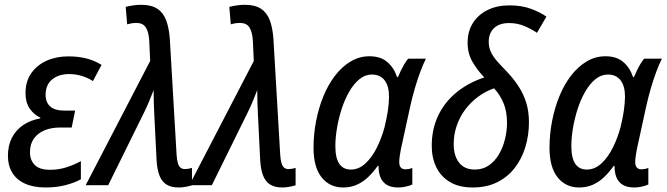

<svg xmlns="http://www.w3.org/2000/svg" viewBox="-20 -787 2833 816"><path d="M174.3 9.8Q122.1 9.8 86.2 -6.6Q50.3 -22.9 32 -53.2Q13.7 -83.5 13.7 -124.5Q13.7 -168.5 30.5 -201.4Q47.4 -234.4 78.4 -255.4Q109.4 -276.4 150.9 -283.7L151.4 -287.1Q123.5 -299.8 106 -325.9Q88.4 -352.1 88.4 -390.6Q88.4 -440.9 112.8 -475.8Q137.2 -510.7 178.5 -529.1Q219.7 -547.4 270 -547.4Q314 -547.4 348.4 -538.3Q382.8 -529.3 411.6 -511.2L375 -442.4Q355 -455.6 328.9 -463.9Q302.7 -472.2 273.4 -472.2Q229.5 -472.2 201.7 -449.5Q173.8 -426.8 173.8 -383.3Q173.8 -352.1 193.4 -334.5Q212.9 -316.9 254.4 -316.9H299.3L284.7 -245.1H236.3Q197.8 -245.1 168.7 -232.9Q139.6 -220.7 123.5 -197.3Q107.4 -173.8 107.4 -140.1Q107.4 -106.4 127.7 -85.9Q147.9 -65.4 192.4 -65.4Q229.5 -65.4 261.5 -75.7Q293.5 -85.9 323.7 -102.1V-24.9Q295.9 -9.8 257.8 0Q219.7 9.8 174.3 9.8Z M739.7 9.8Q707 9.8 687.3 -2.9Q667.5 -15.6 657.7 -41Q647.9 -66.4 645.5 -105L636.2 -290.5Q634.8 -317.4 633.8 -346.9Q632.8 -376.5 632.8 -404.3Q628.4 -392.6 623.5 -380.6Q618.7 -368.7 614 -356.9Q609.4 -345.2 604 -333.7Q598.6 -322.3 593.3 -311L439.9 0H344.2L618.2 -527.8L614.3 -613.8Q611.8 -652.3 599.4 -670.9Q586.9 -689.5 560.1 -689.5Q549.3 -689.5 539.8 -688Q530.3 -686.5 520.5 -683.6L514.2 -757.8Q526.9 -761.2 544.7 -763.9Q562.5 -766.6 579.6 -766.6Q623 -766.6 648.4 -750Q673.8 -733.4 686 -701.2Q698.2 -668.9 701.7 -622.1L730.5 -128.9Q731.9 -107.4 735.8 -94Q739.7 -80.6 747.1 -74.5Q754.4 -68.4 765.6 -68.4Q772.5 -68.4 780 -69.6Q787.6 -70.8 795.9 -73.7V0.5Q785.6 3.9 769.8 6.8Q753.9 9.8 739.7 9.8Z M1180.2 9.8Q1147.5 9.8 1127.7 -2.9Q1107.9 -15.6 1098.1 -41Q1088.4 -66.4 1085.9 -105L1076.7 -290.5Q1075.2 -317.4 1074.2 -346.9Q1073.2 -376.5 1073.2 -404.3Q1068.8 -392.6 1064 -380.6Q1059.1 -368.7 1054.4 -356.9Q1049.8 -345.2 1044.4 -333.7Q1039.1 -322.3 1033.7 -311L880.4 0H784.7L1058.6 -527.8L1054.7 -613.8Q1052.2 -652.3 1039.8 -670.9Q1027.3 -689.5 1000.5 -689.5Q989.7 -689.5 980.2 -688Q970.7 -686.5 960.9 -683.6L954.6 -757.8Q967.3 -761.2 985.1 -763.9Q1002.9 -766.6 1020 -766.6Q1063.5 -766.6 1088.9 -750Q1114.3 -733.4 1126.5 -701.2Q1138.7 -668.9 1142.1 -622.1L1170.9 -128.9Q1172.4 -107.4 1176.3 -94Q1180.2 -80.6 1187.5 -74.5Q1194.8 -68.4 1206.1 -68.4Q1212.9 -68.4 1220.5 -69.6Q1228 -70.8 1236.3 -73.7V0.5Q1226.1 3.9 1210.2 6.8Q1194.3 9.8 1180.2 9.8Z M1438.5 9.8Q1381.3 9.8 1346.9 -33.2Q1312.5 -76.2 1312.5 -159.2Q1312.5 -215.8 1323.2 -271.7Q1334 -327.6 1354.2 -377.4Q1374.5 -427.2 1403.8 -465.3Q1433.1 -503.4 1470 -525.6Q1506.8 -547.9 1550.3 -547.9Q1597.7 -547.9 1626.2 -523.2Q1654.8 -498.5 1667.5 -459.5H1671.4Q1676.8 -472.7 1683.8 -487.1Q1690.9 -501.5 1698.7 -514.9Q1706.5 -528.3 1714.8 -537.6H1790Q1778.8 -515.1 1766.6 -482.7Q1754.4 -450.2 1743.2 -411.9Q1731.9 -373.5 1722.7 -331.5L1683.6 -151.9Q1680.7 -136.7 1678.7 -122.8Q1676.8 -108.9 1676.8 -98.1Q1676.8 -82 1683.8 -74.7Q1690.9 -67.4 1703.1 -67.4Q1709.5 -67.4 1717.3 -68.8Q1725.1 -70.3 1732.4 -73.2V-2.9Q1722.7 2 1705.6 5.9Q1688.5 9.8 1673.3 9.8Q1641.1 9.8 1622.6 -2.2Q1604 -14.2 1596.2 -35.2Q1588.4 -56.2 1588.9 -82H1585.4Q1566.4 -55.2 1544.7 -34.4Q1522.9 -13.7 1496.8 -2Q1470.7 9.8 1438.5 9.8ZM1471.2 -66.4Q1504.9 -66.4 1533 -92.3Q1561 -118.2 1581.8 -159.9Q1602.5 -201.7 1614.7 -248Q1624 -286.1 1628.7 -318.6Q1633.3 -351.1 1633.3 -377.4Q1633.3 -421.4 1614.5 -445.8Q1595.7 -470.2 1560.5 -470.2Q1531.7 -470.2 1507.6 -450.4Q1483.4 -430.7 1464.4 -397.7Q1445.3 -364.7 1432.4 -325Q1419.4 -285.2 1412.4 -243.7Q1405.3 -202.1 1405.3 -165.5Q1405.3 -115.7 1421.9 -91.1Q1438.5 -66.4 1471.2 -66.4Z M1988.8 9.8Q1931.2 9.8 1892.6 -13.2Q1854 -36.1 1834.5 -75.9Q1814.9 -115.7 1814.9 -167Q1814.9 -237.8 1842 -295.2Q1869.1 -352.5 1919.4 -393.8Q1969.7 -435.1 2038.1 -458Q2007.8 -489.7 1987.5 -525.1Q1967.3 -560.5 1967.3 -605.5Q1967.3 -653.3 1989.7 -689Q2012.2 -724.6 2052.2 -744.4Q2092.3 -764.2 2145.5 -764.2Q2197.3 -764.2 2236.8 -749.5Q2276.4 -734.9 2302.2 -716.3L2262.2 -647.5Q2236.3 -665 2207 -677Q2177.7 -689 2143.6 -689Q2102.1 -689 2079.6 -667.5Q2057.1 -646 2057.1 -608.9Q2057.1 -585 2066.9 -564.9Q2076.7 -544.9 2094.2 -525.1Q2111.8 -505.4 2134.3 -482.4Q2163.1 -452.1 2184.1 -419.7Q2205.1 -387.2 2216.6 -350.1Q2228 -313 2228 -268.1Q2228 -211.4 2212.6 -161.4Q2197.3 -111.3 2167.2 -72.8Q2137.2 -34.2 2092.5 -12.2Q2047.9 9.8 1988.8 9.8ZM1998 -66.4Q2032.2 -66.4 2057.9 -84.2Q2083.5 -102.1 2100.6 -131.3Q2117.7 -160.6 2126.2 -195.6Q2134.8 -230.5 2134.8 -264.6Q2134.8 -314 2119.6 -349.6Q2104.5 -385.3 2079.6 -411.6Q2043 -398.9 2011.7 -375.7Q1980.5 -352.5 1957.3 -321.5Q1934.1 -290.5 1921.1 -252.9Q1908.2 -215.3 1908.2 -174.3Q1908.2 -125 1931.2 -95.7Q1954.1 -66.4 1998 -66.4Z M2441.4 9.8Q2384.3 9.8 2349.9 -33.2Q2315.4 -76.2 2315.4 -159.2Q2315.4 -215.8 2326.2 -271.7Q2336.9 -327.6 2357.2 -377.4Q2377.4 -427.2 2406.7 -465.3Q2436 -503.4 2472.9 -525.6Q2509.8 -547.9 2553.2 -547.9Q2600.6 -547.9 2629.2 -523.2Q2657.7 -498.5 2670.4 -459.5H2674.3Q2679.7 -472.7 2686.8 -487.1Q2693.8 -501.5 2701.7 -514.9Q2709.5 -528.3 2717.8 -537.6H2793Q2781.7 -515.1 2769.5 -482.7Q2757.3 -450.2 2746.1 -411.9Q2734.9 -373.5 2725.6 -331.5L2686.5 -151.9Q2683.6 -136.7 2681.6 -122.8Q2679.7 -108.9 2679.7 -98.1Q2679.7 -82 2686.8 -74.7Q2693.8 -67.4 2706.1 -67.4Q2712.4 -67.4 2720.2 -68.8Q2728 -70.3 2735.4 -73.2V-2.9Q2725.6 2 2708.5 5.9Q2691.4 9.8 2676.3 9.8Q2644 9.8 2625.5 -2.2Q2606.9 -14.2 2599.1 -35.2Q2591.3 -56.2 2591.8 -82H2588.4Q2569.3 -55.2 2547.6 -34.4Q2525.9 -13.7 2499.8 -2Q2473.6 9.8 2441.4 9.8ZM2474.1 -66.4Q2507.8 -66.4 2535.9 -92.3Q2564 -118.2 2584.7 -159.9Q2605.5 -201.7 2617.7 -248Q2627 -286.1 2631.6 -318.6Q2636.2 -351.1 2636.2 -377.4Q2636.2 -421.4 2617.4 -445.8Q2598.6 -470.2 2563.5 -470.2Q2534.7 -470.2 2510.5 -450.4Q2486.3 -430.7 2467.3 -397.7Q2448.2 -364.7 2435.3 -325Q2422.4 -285.2 2415.3 -243.7Q2408.2 -202.1 2408.2 -165.5Q2408.2 -115.7 2424.8 -91.1Q2441.4 -66.4 2474.1 -66.4Z"/></svg>

Font: Open Sans SemiCondensed Medium
Style: Italic
Weight: 500
Width: 4
Italic angle: -12°
Designer: Monotype Design Team
Foundry: Monotype Imaging Inc.
Version: Version 3.000